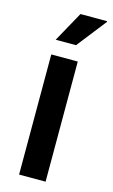

<svg xmlns="http://www.w3.org/2000/svg" viewBox="-114 -768 478 812"><g transform="rotate(15 125.0 -361.5)"><path d="M60 -591 133 -723H249L250 -720L149 -591ZM58 0V-526H174V0Z"/></g></svg>

Font: Archivo SemiCondensed SemiBold
Style: Regular
Weight: 600
Width: 4
Designer: Hector Gatti
Foundry: Omnibus-Type
Version: Version 2.001; ttfautohint (v1.8.3)